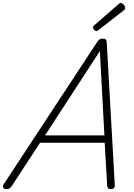

<svg xmlns="http://www.w3.org/2000/svg" viewBox="-66 -1279 918 1313"><path d="M-22 14Q-38 14 -44 5Q-50 -4 -40 -20L600 -994Q607 -1005 615 -1010Q623 -1015 637 -1015Q650 -1015 656.5 -1009.5Q663 -1004 664 -988L719 -14Q720 0 713.5 7Q707 14 692 14Q678 14 673 8.5Q668 3 667 -10L650 -303H208L16 -9Q6 5 -1 9.5Q-8 14 -22 14ZM242 -353H648L617 -930ZM594 -1066Q587 -1066 578.5 -1074.5Q570 -1083 570 -1090Q570 -1092 571 -1095.5Q572 -1099 575 -1103L744 -1250Q748 -1254 751.5 -1256.5Q755 -1259 759 -1259Q765 -1259 772.5 -1253.5Q780 -1248 785 -1240.5Q790 -1233 790 -1225Q790 -1222 789 -1218.5Q788 -1215 783 -1210L608 -1074Q603 -1071 600.5 -1068.5Q598 -1066 594 -1066Z"/></svg>

Font: Playwrite RO ExtraLight
Style: Regular
Weight: 250
Version: Version 1.002